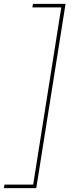

<svg xmlns="http://www.w3.org/2000/svg" viewBox="-82 -760 383 990"><path d="M-59 192H89L234 -722H85L88 -740H256L105 210H-62Z"/></svg>

Font: Georama Thin
Style: Italic
Weight: 100
Italic angle: -9°
Designer: Jean-Baptiste Levee
Foundry: Production Type
Version: Version 1.000